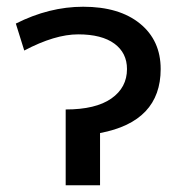

<svg xmlns="http://www.w3.org/2000/svg" viewBox="-20 -550 539 570"><path d="M277 -155V0H175V-225Q264 -225 310.5 -257.5Q357 -290 357 -345Q357 -393 319.5 -420.5Q282 -448 212 -448Q143 -448 52 -400L27 -480Q126 -530 227 -530Q334 -530 395.5 -480Q457 -430 457 -345Q457 -189 277 -155Z"/></svg>

Font: Mplus 1p Medium
Style: Regular
Weight: 500
Version: Version 1.061